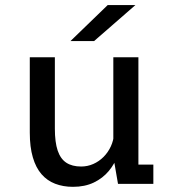

<svg xmlns="http://www.w3.org/2000/svg" viewBox="-20 -726 690 758"><path d="M268.1 11.6Q229.3 11.6 197.7 -0.6Q166.1 -12.7 143.8 -38.4Q121.5 -64.1 109.6 -104.9Q97.6 -145.6 97.6 -202.4V-500H196.6V-217.7Q196.6 -164.4 207.7 -131.6Q218.8 -98.8 241.7 -83.7Q264.6 -68.6 300.2 -68.6Q325.6 -68.6 348.2 -78.6Q370.9 -88.6 388.8 -106.5Q406.6 -124.4 417.5 -147.9Q428.4 -171.4 430.1 -198L458.1 -189Q458.1 -151.6 445.9 -115.9Q433.7 -80.1 409.8 -51.3Q385.8 -22.4 350.4 -5.4Q314.9 11.6 268.1 11.6ZM445.9 0 427.4 -107V-500H526.4V-52.6L506.9 -76.1H585.4V0ZM351.5 -563.9H258.2L405.2 -706H514.6Z"/></svg>

Font: Trispace Thin
Style: Regular
Weight: 100
Designer: Tyler Finck
Foundry: Etcetera Type Company
Version: Version 1.210